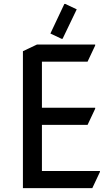

<svg xmlns="http://www.w3.org/2000/svg" viewBox="-20 -966 558 986"><path d="M97.7 0V-703.1L169.9 -737.3H468.8V-732.4L429.7 -649.4H195.3V-412.6H468.8V-407.7L429.7 -324.7H195.3V-87.9H493.2V-83L454.1 0ZM315.4 -945.8 374 -918 301.3 -766.6H296.4L238.8 -793.9L310.5 -945.8Z"/></svg>

Font: Nova Square
Style: Book
Weight: 400
Designer: Wojciech Kalinowski "wmk69" (wmk69@o2.pl)
Foundry: Wojciech Kalinowski "wmk69" (wmk69@o2.pl)
Version: Version 3.1.0; 2021-05-23